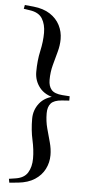

<svg xmlns="http://www.w3.org/2000/svg" viewBox="-59 -769 413 927"><g transform="rotate(5 148.0 -305.5)"><path d="M277 -315.5V-294.5L241 -292Q203 -289 188.2 -272Q173.5 -255 173.5 -224.5Q173.5 -186 182.8 -151.5Q192 -117 200.8 -85.5Q209.5 -54 209.5 -24Q209.5 12 193.5 43.5Q177.5 75 145.5 95.8Q113.5 116.5 65.5 121.5L23 125.5L19.5 107L49 102.5Q92.5 96.5 109.8 68.2Q127 40 127 -0.5Q127 -42.5 116.5 -89.5Q106 -136.5 106 -191.5Q106 -234 131.8 -267Q157.5 -300 209.5 -309.5V-300.5Q157.5 -310.5 131.8 -343.2Q106 -376 106 -418.5Q106 -473.5 116.5 -520.5Q127 -567.5 127 -609.5Q127 -650.5 109.8 -678.5Q92.5 -706.5 49 -712.5L19.5 -717L23 -735.5L65.5 -731.5Q113.5 -726.5 145.5 -705.8Q177.5 -685 193.5 -653.8Q209.5 -622.5 209.5 -586.5Q209.5 -556.5 200.8 -524.8Q192 -493 182.8 -458.5Q173.5 -424 173.5 -385.5Q173.5 -355.5 188.2 -338.2Q203 -321 241 -318Z"/></g></svg>

Font: Newsreader 60pt Medium
Style: Regular
Weight: 500
Designer: Hugues Gentile
Foundry: Production Type
Version: Version 1.003